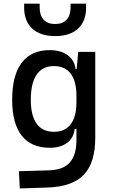

<svg xmlns="http://www.w3.org/2000/svg" viewBox="-20 -803 626 1056"><path d="M88.9 233.4 84 138.7 250 133.8Q328.6 131.3 364.3 90.3Q399.9 49.3 400.4 -30.3V-408.2L410.2 -517.6H503.9V-45.9Q503.9 92.3 440.9 158.2Q377.9 224.1 240.2 228.5ZM253.4 9.8Q151.9 9.8 99.4 -57.1Q46.9 -124 46.9 -253.9Q46.9 -388.7 99.4 -458Q151.9 -527.3 253.4 -527.3Q314 -527.3 351.6 -500Q389.2 -472.7 395.5 -423.8H435.5L400.4 -276.4Q400.4 -356.4 368.9 -397.9Q337.4 -439.5 276.4 -439.5Q213.9 -439.5 181.6 -392.6Q149.4 -345.7 149.4 -253.9Q149.4 -167 181.6 -122.6Q213.9 -78.1 276.4 -78.1Q337.4 -78.1 368.9 -119.6Q400.4 -161.1 400.4 -241.2L435.5 -93.8H390.6Q385.7 -44.9 349.4 -17.6Q313 9.8 253.4 9.8ZM283.2 -604.5Q202.1 -604.5 157.5 -645.5Q112.8 -686.5 112.8 -761.7V-782.7H198.2V-761.7Q198.2 -718.3 220.2 -694.6Q242.2 -670.9 283.2 -670.9Q324.2 -670.9 346.2 -694.6Q368.2 -718.3 368.2 -761.7V-782.7H453.6V-761.7Q453.6 -686.5 409.2 -645.5Q364.7 -604.5 283.2 -604.5Z"/></svg>

Font: Cascadia Mono PL
Style: Regular
Weight: 400
Monospace: yes
Designer: Aaron Bell
Foundry: Saja Typeworks
Version: Version 2102.003